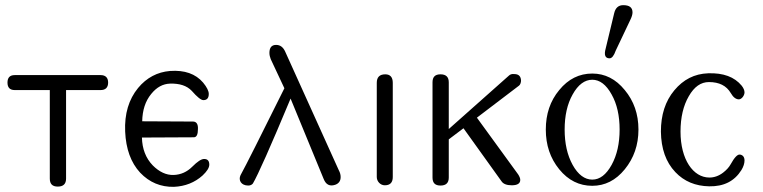

<svg xmlns="http://www.w3.org/2000/svg" viewBox="-20 -718 2958 744"><path d="M399 -398C399 -417 389 -427 370 -427H37C18 -427 9 -417 9 -398C9 -379 18 -369 37 -369H173V-26C173 -5 183 5 204 5C225 5 236 -5 236 -26V-369H370C389 -369 399 -379 399 -398Z M768 -330C782 -330 789 -338 789 -354C789 -365 782 -380 767 -398C738 -432 695 -447 639 -443C590 -439 548 -417 515 -377C479 -333 462 -277 465 -208C468 -141 487 -88 523 -49C559 -11 603 7 654 6C698 4 735 -11 765 -38C782 -54 791 -68 791 -80C791 -95 784 -102 771 -102C760 -102 745 -92 725 -72C705 -52 681 -41 653 -40C624 -39 597 -52 572 -77C545 -105 531 -141 530 -185L731 -186C742 -186 747 -197 747 -218C748 -237 741 -247 728 -247L531 -248C532 -291 543 -326 566 -354C587 -380 611 -393 639 -394C676 -395 704 -386 723 -366C744 -342 759 -330 768 -330Z M1086 -516C1078 -535 1066 -544 1050 -544C1033 -544 1024 -534 1024 -513C1024 -505 1026 -497 1029 -489L1082 -376C989 -189 933 -77 912 -39C903 -20 914 1 942 1C950 1 956 -2 960 -7C979 -39 1028 -149 1106 -336L1234 -25C1243 -2 1258 5 1279 -2C1293 -7 1300 -17 1300 -32C1300 -40 1298 -49 1293 -58Z M1502 -397C1502 -419 1492 -430 1473 -430C1451 -430 1440 -419 1440 -397V-32C1440 -15 1454 0 1471 0C1492 0 1502 -11 1502 -32Z M1999 -404C1999 -420 1992 -431 1973 -431C1964 -432 1957 -430 1952 -425L1719 -218V-399C1719 -420 1708 -430 1687 -430C1666 -430 1656 -420 1656 -399V-30C1656 -9 1666 1 1687 1C1708 1 1719 -9 1719 -30V-178L1776 -221L1923 -16C1930 -5 1944 0 1963 0C1985 0 1996 -7 1996 -21C1996 -27 1993 -34 1988 -42L1828 -262L1991 -386C1996 -390 1998 -396 1999 -404Z M2454 -216C2454 -276 2436 -327 2401 -369C2366 -412 2324 -433 2275 -433C2225 -433 2182 -412 2147 -369C2112 -327 2095 -276 2095 -216C2095 -156 2112 -105 2147 -62C2182 -19 2225 2 2275 2C2324 2 2366 -19 2401 -62C2436 -105 2454 -156 2454 -216ZM2381 -216C2381 -163 2371 -117 2350 -79C2329 -41 2304 -22 2275 -22C2246 -22 2220 -41 2199 -79C2178 -117 2168 -163 2168 -216C2168 -269 2178 -315 2199 -352C2220 -390 2246 -409 2275 -409C2304 -409 2329 -390 2350 -352C2371 -315 2381 -269 2381 -216ZM2422 -640C2428 -652 2431 -662 2431 -670C2431 -689 2419 -698 2395 -698C2377 -698 2365 -688 2360 -667L2327 -530C2320 -505 2325 -492 2342 -492C2351 -492 2359 -502 2366 -522Z M2843 -333C2854 -333 2865 -348 2865 -360C2865 -368 2861 -377 2854 -386C2826 -420 2783 -436 2724 -434C2671 -432 2628 -410 2593 -368C2558 -326 2541 -273 2541 -208C2542 -142 2560 -90 2597 -51C2631 -15 2675 3 2728 4C2785 5 2826 -16 2853 -59C2861 -72 2865 -85 2865 -96C2865 -109 2859 -117 2848 -119C2838 -121 2826 -108 2811 -81C2805 -70 2795 -59 2782 -49C2765 -36 2747 -30 2729 -30C2666 -30 2617 -100 2617 -208C2617 -263 2628 -309 2649 -345C2670 -382 2696 -400 2727 -400C2767 -400 2795 -386 2812 -357C2821 -341 2832 -333 2843 -333Z"/></svg>

Font: GFS Decker
Style: Normal
Weight: 400
Foundry: George D. Matthiopoulos
Version: Version 1.000